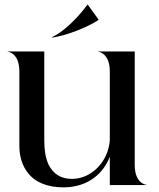

<svg xmlns="http://www.w3.org/2000/svg" viewBox="-20 -798 686 828"><path d="M253 10C365.5 10 429 -56.5 453.5 -122.5V0H612V-1C607.5 -1 561 -8.5 561 -86.5V-576H403V-575C407.5 -575 453.5 -567.5 453.5 -490V-192.5C447 -102.5 376 -26.5 290 -26.5C241.5 -26.5 208.5 -49 189 -89C176 -117.5 171 -153 171 -190.5V-576H13V-575C17.5 -575 63.5 -567.5 63.5 -490V-168.5C63.5 -121.5 77 -81.5 100 -53C132 -10.5 187 10 253 10ZM357 -778C313 -716.5 246 -655 204 -638L206 -636C263.5 -644 354.5 -678.5 405 -712V-713.5L358.5 -778Z"/></svg>

Font: Beautique Display Thin
Style: Bold
Weight: 500
Designer: Nhat-Quang Ngo
Version: Version 1.100;Glyphs 3.2.3 (3260)